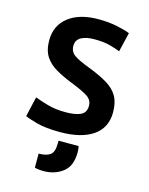

<svg xmlns="http://www.w3.org/2000/svg" viewBox="-113 -607 686 884"><g transform="rotate(15 230.5 -164.5)"><path d="M208 13Q140 13 97.5 1.5Q55 -10 39 -18L61 -113Q87 -103 124 -92.5Q161 -82 209 -82Q256 -82 281 -94Q306 -106 306 -138Q306 -166 281.5 -182Q257 -198 201 -220Q158 -237 124 -256.5Q90 -276 70.5 -305.5Q51 -335 51 -383Q51 -453 103 -494Q155 -535 246 -535Q295 -535 335.5 -526.5Q376 -518 397 -509L375 -417Q355 -425 325.5 -433Q296 -441 251 -441Q212 -441 188.5 -428Q165 -415 165 -387Q165 -359 186.5 -343.5Q208 -328 261 -308Q316 -287 351.5 -265.5Q387 -244 404 -214Q421 -184 421 -138Q421 -64 365 -25.5Q309 13 208 13ZM183 206Q155 206 139 201V134Q175 134 193.5 121Q212 108 212 67V53H308Q310 62 310.5 70.5Q311 79 311 82Q311 148 272.5 177Q234 206 183 206Z"/></g></svg>

Font: Ubuntu Sans SemiBold
Style: Regular
Weight: 600
Designer: Dalton Maag Ltd
Foundry: Dalton Maag Ltd
Version: Version 1.006; ttfautohint (v1.8.4.7-5d5b)